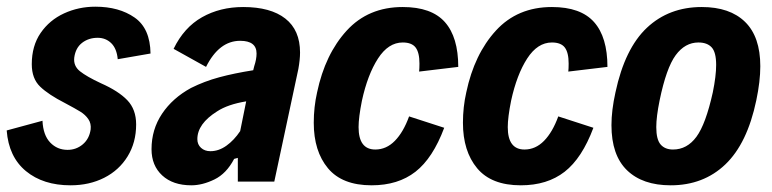

<svg xmlns="http://www.w3.org/2000/svg" viewBox="-37 -543 2309 574"><path d="M-17 -153 90 -182Q92 -139 113 -117Q134 -95 165 -95Q191 -95 210.5 -111.5Q230 -128 234 -156Q236 -174 227 -187Q218 -200 203.5 -209Q189 -218 157 -235Q108 -260 83 -284Q58 -308 58 -351Q58 -406 84.5 -444.5Q111 -483 154.5 -503Q198 -523 248 -523Q319 -523 365.5 -490.5Q412 -458 413 -383L315 -366Q312 -398 295.5 -414Q279 -430 255 -430Q228 -430 208.5 -415Q189 -400 185 -371Q182 -346 202 -330Q222 -314 265 -294Q317 -271 343.5 -243.5Q370 -216 370 -171Q370 -117 344.5 -75.5Q319 -34 274.5 -11.5Q230 11 174 11Q92 11 40.5 -31.5Q-11 -74 -17 -153Z M860 -386Q860 -365 855 -337L783 0H674V-71L663 -68Q640 -24 604 -6.5Q568 11 535 11Q480 11 448 -18.5Q416 -48 416 -97Q416 -156 447.5 -203Q479 -250 534 -280Q574 -300 618.5 -312Q663 -324 720 -333L723 -345Q730 -366 730 -383Q730 -421 681 -421Q618 -421 579 -343L482 -397Q513 -461 567 -491.5Q621 -522 690 -522Q772 -522 816 -487.5Q860 -453 860 -386ZM681 -151 699 -240Q644 -231 612 -210Q553 -173 553 -127Q553 -111 564 -101Q575 -91 592 -91Q617 -91 640 -107.5Q663 -124 681 -151Z M901 -176Q901 -223 911 -267Q935 -381 999.5 -451.5Q1064 -522 1167 -522Q1253 -522 1293 -477Q1333 -432 1333 -343L1216 -329Q1217 -338 1217 -353Q1217 -386 1205.5 -401Q1194 -416 1167 -416Q1124 -416 1093 -368Q1062 -320 1045 -242Q1035 -192 1035 -163Q1035 -96 1085 -96Q1118 -96 1143.5 -122Q1169 -148 1186 -195L1291 -161Q1257 -70 1205 -29.5Q1153 11 1074 11Q986 11 943.5 -40Q901 -91 901 -176Z M1347 -176Q1347 -223 1357 -267Q1381 -381 1445.5 -451.5Q1510 -522 1613 -522Q1699 -522 1739 -477Q1779 -432 1779 -343L1662 -329Q1663 -338 1663 -353Q1663 -386 1651.5 -401Q1640 -416 1613 -416Q1570 -416 1539 -368Q1508 -320 1491 -242Q1481 -192 1481 -163Q1481 -96 1531 -96Q1564 -96 1589.5 -122Q1615 -148 1632 -195L1737 -161Q1703 -70 1651 -29.5Q1599 11 1520 11Q1432 11 1389.5 -40Q1347 -91 1347 -176Z M1791 -169Q1791 -213 1803 -267Q1831 -398 1897 -460Q1963 -522 2061 -522Q2145 -522 2190.5 -477.5Q2236 -433 2236 -345Q2236 -300 2224 -243Q2197 -114 2131.5 -51.5Q2066 11 1968 11Q1884 11 1837.5 -34Q1791 -79 1791 -169ZM2094 -267Q2104 -316 2104 -349Q2104 -387 2090.5 -401.5Q2077 -416 2051 -416Q2011 -416 1983 -378Q1955 -340 1935 -243Q1925 -194 1925 -163Q1925 -126 1938 -111Q1951 -96 1975 -96Q2017 -96 2045 -134Q2073 -172 2094 -267Z"/></svg>

Font: Decalotype
Style: Bold Italic
Weight: 700
Italic angle: -12°
Designer: Alfredo Marco Pradil
Foundry: Alfredo Marco Pradil
Version: Version 1.0